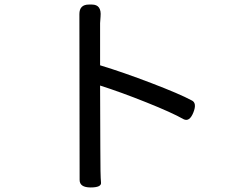

<svg xmlns="http://www.w3.org/2000/svg" viewBox="-20 -794 1040 844"><path d="M424 8Q427 30 378.5 30Q330 30 330 -3L329 -732Q329 -774 371 -774H384Q427 -774 422 -721L420 -692V-507Q522 -476 646 -428.5Q770 -381 822 -353Q847 -342 830 -299.5Q813 -257 787 -270Q736 -299 623.5 -344Q511 -389 420 -418Q421 -268 421 -143.5Q421 -19 424 8Z"/></svg>

Font: Raw Maruko Gothic CJK TC
Style: Regular
Weight: 400
Version: Version 1.001